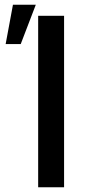

<svg xmlns="http://www.w3.org/2000/svg" viewBox="-20 -795 372 815"><path d="M252 -728H142V0H252ZM4 -608H68L132 -775H35Z"/></svg>

Font: Wafeq Medium
Style: Regular
Weight: 500
Designer: Rasmus Andersson & Azza Alameddine
Foundry: Google & TypeTogether
Version: Version 3.000;January 28, 2025;FontCreator 15.0.0.3014 64-bi